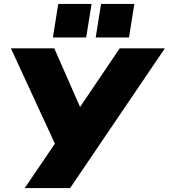

<svg xmlns="http://www.w3.org/2000/svg" viewBox="-20 -949 852 969"><path d="M35 0ZM105 0 257 -224 35 -705H254L384 -409L584 -705H812L334 0ZM463 -760 490 -929H658L631 -760ZM247 -760 274 -929H442L415 -760Z"/></svg>

Font: Winston Black
Style: Italic
Weight: 900
Italic angle: -9°
Designer: Original fonts by Vernon Adams / Changes by Cristiano Sobral
Foundry: VOriginal fonts by Vernon Adams / Changes by Cristiano Sobral
Version: Version 2.503;July 17, 2020;FontCreator 13.0.0.2655 64-bit